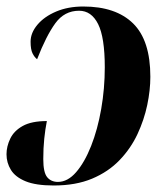

<svg xmlns="http://www.w3.org/2000/svg" viewBox="-33 -565 511 590"><path d="M223 -545Q323 -545 376 -493Q429 -441 429 -329Q429 -288 419.5 -242.5Q410 -197 389.5 -153Q369 -109 334.5 -73Q300 -37 250 -16Q200 5 132 5Q77 5 45.5 -8Q14 -21 0.5 -43Q-13 -65 -13 -91Q-13 -115 -1.5 -139Q10 -163 37 -178Q64 -193 111 -193Q106 -168 103 -139Q100 -110 100 -76Q100 -35 112 -20.5Q124 -6 145 -6Q175 -6 201 -36Q227 -66 247 -116.5Q267 -167 278 -230Q289 -293 289 -358Q289 -450 268.5 -491Q248 -532 210 -532Q165 -532 137 -493.5Q109 -455 81 -383Q73 -389 67 -401Q61 -413 61 -437Q61 -464 82 -489Q103 -514 139.5 -529.5Q176 -545 223 -545Z"/></svg>

Font: Noto Serif Display ExtraCondensed ExtraBold
Style: Italic
Weight: 800
Width: 2
Italic angle: -12°
Designer: Monotype Design Team
Foundry: Monotype Imaging Inc.
Version: Version 2.009